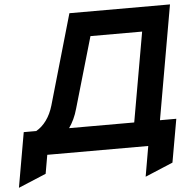

<svg xmlns="http://www.w3.org/2000/svg" viewBox="-63 -757 952 966"><g transform="rotate(-5 413.0 -273.5)"><path d="M-6.5 153 42 -124H105Q134.5 -140.5 157 -171.5Q179.5 -202.5 192 -245L323 -700H831L730 -124H812.5L774 94L633.5 153L660 0H150L133.5 94.5ZM315 -219.5Q307 -190.5 295.8 -166.8Q284.5 -143 271 -124H600L679.5 -576H418.5Z"/></g></svg>

Font: Overpass
Style: Bold Italic
Weight: 700
Italic angle: -10°
Designer: Delve Withrington, Dave Bailey, Thomas Jockin
Foundry: Delve Fonts LLC
Version: Version 4.000; ttfautohint (v1.8.3)